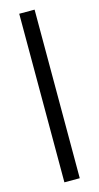

<svg xmlns="http://www.w3.org/2000/svg" viewBox="-112 -734 396 769"><g transform="rotate(-15 86.0 -349.5)"><path d="M54.4 -699V0H118.1V-699Z"/></g></svg>

Font: Moniqa Black
Style: Regular
Weight: 900
Designer: Rajesh Rajput
Foundry: Rajesh Rajput
Version: Version 1.000